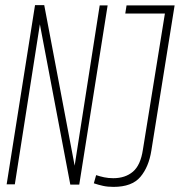

<svg xmlns="http://www.w3.org/2000/svg" viewBox="-20 -721 703 751"><path d="M6 0 117 -701H153L272 -73L370 -700H401L290 1H255L136 -626L38 0ZM347 -4 356 -36Q371 -31 387.5 -27.5Q404 -24 423 -24Q470 -24 500 -49.5Q530 -75 539 -136L625 -668H470L475 -700H663L572 -132Q562 -68 529 -29Q496 10 424 10Q401 10 383 6Q365 2 347 -4Z"/></svg>

Font: Georama Condensed ExtraLight
Style: Italic
Weight: 200
Width: 3
Italic angle: -9°
Designer: Jean-Baptiste Levee
Foundry: Production Type
Version: Version 1.000